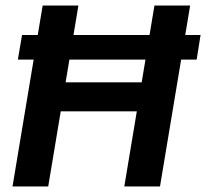

<svg xmlns="http://www.w3.org/2000/svg" viewBox="-20 -670 741 690"><path d="M25 0 133.3 -650H261.7L215.8 -374.2H489.2L535 -650H663.3L555 0H426.7L471.7 -270H198.3L153.3 0ZM44.2 -455.8 59.2 -544.2H700.8L686.7 -455.8Z"/></svg>

Font: Familjen Grotesk SemiBold
Style: Italic
Weight: 600
Italic angle: -9.46201°
Designer: Anders Wikstroem, Jonas Baeckman, Matilda Gysing, Kristian Moeller
Foundry: Familjen STHLM AB
Version: Version 2.002